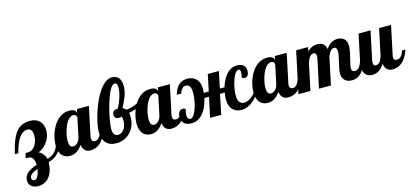

<svg xmlns="http://www.w3.org/2000/svg" viewBox="-74 -1367 4854 2234"><g transform="rotate(-15 2353.0 -250.5)"><path d="M89.4 225.6Q73.7 213.4 64.9 195.1Q56.2 176.8 56.2 152.8Q56.2 98.1 106.4 57.6Q145 27.3 212.9 5.9Q210 -100.1 141.1 -100.1H109.9L123 -160.2H151.9Q178.2 -160.2 201.2 -173.3Q224.1 -186.5 240.7 -210.4Q256.8 -234.4 265.9 -265.6Q274.9 -296.9 274.9 -332Q274.9 -368.7 263.7 -389.6Q248.5 -418 213.9 -418Q158.7 -418 118.2 -363.3Q73.7 -303.7 42 -179.2H0Q14.2 -234.4 25.4 -272.7Q36.6 -311 50.3 -344.2Q82 -423.3 129.4 -463.4Q184.1 -508.8 268.1 -508.8Q303.7 -508.8 333 -498.3Q362.3 -487.8 382.8 -467.8Q425.8 -424.8 425.8 -350.1Q425.8 -291 394.5 -236.3Q369.6 -192.4 329.1 -160.6Q312 -147.5 296.6 -139.2Q281.2 -130.9 271 -128.9Q295.4 -120.6 318.8 -94.7Q344.2 -65.9 353 -28.8Q380.9 -36.6 402.1 -47.9Q423.3 -59.1 440.4 -75.7Q458 -92.8 471.9 -117.9Q485.8 -143.1 498 -179.2H540Q513.7 -88.9 457 -39.1Q416 -3.4 356.9 11.2Q356 67.4 342 111.8Q328.1 156.2 303.2 187Q278.3 217.8 243.9 233.9Q209.5 250 168 250Q120.6 250 89.4 225.6ZM185.5 136.7Q203.6 103 210 54.2Q163.6 70.8 141.1 87.9Q110.8 111.8 110.8 139.2Q110.8 153.8 119.6 162.8Q128.4 171.9 145 171.9Q155.3 171.9 166 162.6Q176.8 153.3 185.5 136.7Z M525.9 -29.8Q484.9 -71.8 484.9 -154.8Q484.9 -189.9 491.9 -229Q499 -268.1 512.7 -306.2Q543.9 -392.1 598.1 -444.8Q660.6 -504.9 742.2 -504.9Q782.7 -504.9 803 -491Q823.2 -477.1 823.2 -454.1V-446.8L834 -500H978L906.2 -160.2Q901.9 -145.5 901.9 -127.9Q901.9 -85 942.9 -85Q970.2 -85 992.7 -112.8Q1011.7 -136.2 1023.9 -179.2H1065.9Q1039.1 -103 1001 -58.6Q968.8 -22 928.2 -5.9Q898.4 5.9 865.2 5.9Q822.8 5.9 797.6 -17.3Q772.5 -40.5 767.1 -85.9Q738.8 -45.9 707.5 -23.4Q667.5 5.9 618.2 5.9Q561 5.9 525.9 -29.8ZM731 -113.3Q757.3 -138.7 766.1 -179.2L814 -404.8Q814 -409.7 811.8 -416.3Q809.6 -422.9 805.7 -428.7Q793.9 -442.9 772.9 -442.9Q752.9 -442.9 734.1 -429.7Q715.3 -416.5 698.7 -393.1Q669.4 -350.6 650.4 -282.2Q641.6 -252 637.2 -222.4Q632.8 -192.9 632.8 -168.9Q632.8 -119.1 651.4 -101.6Q657.7 -94.7 665.5 -92.8Q673.3 -90.8 683.1 -90.8Q694.3 -90.8 706.8 -96.7Q719.2 -102.5 731 -113.3Z M1049.8 -46.9Q1009.8 -93.3 1009.8 -175.8Q1009.8 -202.6 1015.9 -241.9Q1022 -281.2 1033.2 -326.7Q1057.6 -424.3 1098.1 -517.6Q1143.1 -620.1 1196.8 -681.6Q1257.3 -751 1319.8 -751Q1372.1 -751 1399.9 -719.7Q1429.7 -685.5 1429.7 -613.8Q1429.7 -557.1 1401.9 -485.4Q1380.9 -431.2 1348.1 -374Q1369.1 -363.8 1385.7 -344.2Q1429.2 -344.2 1484.4 -364.7Q1533.7 -382.3 1568.8 -407.2L1578.1 -379.9Q1550.3 -350.6 1506.3 -329.3Q1462.4 -308.1 1408.7 -298.8Q1414.1 -280.3 1414.1 -249Q1414.1 -199.2 1397.9 -153.8Q1381.8 -108.4 1351.1 -73.2Q1319.3 -36.6 1274.7 -16.4Q1230 3.9 1175.8 3.9Q1093.8 3.9 1049.8 -46.9ZM1295.9 -131.8Q1309.1 -151.9 1315.9 -176.5Q1322.8 -201.2 1322.8 -226.1Q1322.8 -263.2 1314 -280.8Q1304.2 -277.3 1297.6 -276.1Q1291 -274.9 1277.8 -274.9Q1253.9 -274.9 1240 -288.1Q1226.1 -301.3 1226.1 -324.2Q1226.1 -354 1246.1 -369.1Q1262.2 -381.3 1295.9 -383.8Q1322.8 -432.1 1344.2 -497.6Q1365.7 -564.5 1365.7 -618.2Q1365.7 -648.4 1358.2 -660.6Q1350.6 -672.9 1333 -672.9Q1317.4 -672.9 1301.3 -656.2Q1285.2 -639.6 1269.5 -609.9Q1241.2 -554.7 1213.9 -462.9Q1190.4 -385.3 1173.8 -295.9Q1158.7 -215.8 1158.7 -172.9Q1158.7 -132.3 1172.9 -110.4Q1188 -85.9 1219.7 -85.9Q1243.2 -85.9 1262.7 -98.1Q1282.2 -110.4 1295.9 -131.8Z M1501 -29.8Q1460 -71.8 1460 -154.8Q1460 -189.9 1467 -229Q1474.1 -268.1 1487.8 -306.2Q1519 -392.1 1573.2 -444.8Q1635.7 -504.9 1717.3 -504.9Q1757.8 -504.9 1778.1 -491Q1798.3 -477.1 1798.3 -454.1V-446.8L1809.1 -500H1953.1L1881.3 -160.2Q1877 -145.5 1877 -127.9Q1877 -85 1918 -85Q1945.3 -85 1967.8 -112.8Q1986.8 -136.2 1999 -179.2H2041Q2014.2 -103 1976.1 -58.6Q1943.8 -22 1903.3 -5.9Q1873.5 5.9 1840.3 5.9Q1797.9 5.9 1772.7 -17.3Q1747.6 -40.5 1742.2 -85.9Q1713.9 -45.9 1682.6 -23.4Q1642.6 5.9 1593.3 5.9Q1536.1 5.9 1501 -29.8ZM1706.1 -113.3Q1732.4 -138.7 1741.2 -179.2L1789.1 -404.8Q1789.1 -409.7 1786.9 -416.3Q1784.7 -422.9 1780.8 -428.7Q1769 -442.9 1748 -442.9Q1728 -442.9 1709.2 -429.7Q1690.4 -416.5 1673.8 -393.1Q1644.5 -350.6 1625.5 -282.2Q1616.7 -252 1612.3 -222.4Q1607.9 -192.9 1607.9 -168.9Q1607.9 -119.1 1626.5 -101.6Q1632.8 -94.7 1640.6 -92.8Q1648.4 -90.8 1658.2 -90.8Q1669.4 -90.8 1681.9 -96.7Q1694.3 -102.5 1706.1 -113.3Z M1987.8 -27.3Q1961.9 -54.7 1961.9 -100.1Q1961.9 -139.2 1980 -163.1Q1987.8 -173.3 1998.5 -178.7Q2009.3 -184.1 2021 -184.1Q2043 -184.1 2057.1 -169.9Q2043.9 -135.7 2043.9 -104Q2043.9 -75.2 2056.2 -59.6Q2061 -53.2 2067.4 -50Q2073.7 -46.9 2080.1 -46.9Q2107.4 -46.9 2133.3 -94.2Q2157.7 -138.2 2173.3 -204.6Q2189 -272 2189 -330.1Q2189 -384.3 2173.8 -409.7Q2158.7 -435.1 2127.9 -435.1Q2100.1 -435.1 2083.3 -417Q2066.4 -398.9 2050.8 -359.9H1999Q2021 -433.6 2057.1 -468.8Q2098.6 -508.8 2165 -508.8Q2198.7 -508.8 2226.1 -497.6Q2253.4 -486.3 2272.5 -465.8Q2291.5 -444.8 2301.3 -415.5Q2311 -386.2 2311 -350.1Q2311 -325.7 2308.1 -299.8H2368.2L2410.2 -500H2543.9L2502 -299.8H2558.1Q2584.5 -389.2 2631.8 -443.8Q2687 -508.8 2763.2 -508.8Q2818.8 -508.8 2845.2 -480Q2866.2 -456.5 2866.2 -417Q2866.2 -381.8 2851.8 -363Q2837.4 -344.2 2814.9 -344.2Q2796.9 -344.2 2779.8 -356Q2790 -388.2 2790 -415Q2790 -434.1 2784.2 -445.1Q2778.3 -456.1 2767.1 -456.1Q2754.4 -456.1 2741.2 -443.6Q2728 -431.2 2715.8 -409.2Q2690.9 -363.8 2675.8 -298.8Q2659.2 -231 2659.2 -172.9Q2659.2 -120.1 2678.7 -94Q2698.2 -67.9 2732.9 -67.9Q2751 -67.9 2771.2 -74.7Q2791.5 -81.5 2812 -95.2Q2857.4 -126 2889.2 -179.2H2922.9Q2906.7 -144 2881.8 -111.1Q2856.9 -78.1 2826.2 -52.2Q2793.9 -24.9 2757.6 -9.5Q2721.2 5.9 2683.1 5.9Q2649.4 5.9 2622.3 -5.4Q2595.2 -16.6 2576.2 -37.6Q2557.1 -58.1 2547.1 -87.4Q2537.1 -116.7 2537.1 -152.8Q2537.1 -178.7 2538.6 -199Q2540 -219.2 2544.9 -240.2H2487.8L2438 0H2304.2L2355 -240.2H2298.8Q2289.6 -193.8 2271.7 -150.4Q2253.9 -106.9 2228.5 -73.2Q2200.2 -36.1 2163.3 -15.1Q2126.5 5.9 2081.1 5.9Q2018.6 5.9 1987.8 -27.3Z M2908.7 -29.8Q2867.7 -71.8 2867.7 -154.8Q2867.7 -189.9 2874.8 -229Q2881.8 -268.1 2895.5 -306.2Q2926.8 -392.1 2981 -444.8Q3043.5 -504.9 3125 -504.9Q3165.5 -504.9 3185.8 -491Q3206.1 -477.1 3206.1 -454.1V-446.8L3216.8 -500H3360.8L3289.1 -160.2Q3284.7 -145.5 3284.7 -127.9Q3284.7 -85 3325.7 -85Q3353 -85 3375.5 -112.8Q3394.5 -136.2 3406.7 -179.2H3448.7Q3421.9 -103 3383.8 -58.6Q3351.6 -22 3311 -5.9Q3281.2 5.9 3248 5.9Q3205.6 5.9 3180.4 -17.3Q3155.3 -40.5 3149.9 -85.9Q3121.6 -45.9 3090.3 -23.4Q3050.3 5.9 3001 5.9Q2943.8 5.9 2908.7 -29.8ZM3113.8 -113.3Q3140.1 -138.7 3148.9 -179.2L3196.8 -404.8Q3196.8 -409.7 3194.6 -416.3Q3192.4 -422.9 3188.5 -428.7Q3176.8 -442.9 3155.8 -442.9Q3135.7 -442.9 3116.9 -429.7Q3098.1 -416.5 3081.5 -393.1Q3052.2 -350.6 3033.2 -282.2Q3024.4 -252 3020 -222.4Q3015.6 -192.9 3015.6 -168.9Q3015.6 -119.1 3034.2 -101.6Q3040.5 -94.7 3048.3 -92.8Q3056.2 -90.8 3065.9 -90.8Q3077.1 -90.8 3089.6 -96.7Q3102.1 -102.5 3113.8 -113.3Z M3922.9 -29.3Q3897 -59.6 3897 -106.9Q3897 -129.4 3902.6 -159.2Q3908.2 -189 3919.4 -235.8Q3930.7 -283.7 3936.3 -312.3Q3941.9 -340.8 3941.9 -361.8Q3941.9 -413.1 3905.8 -413.1Q3880.4 -413.1 3858.9 -386.2Q3840.8 -363.3 3827.6 -320.8L3759.8 0H3615.7L3689 -345.2Q3691.9 -356.9 3691.9 -370.1Q3691.9 -390.1 3685.5 -400.9Q3677.2 -414.1 3661.6 -414.1Q3633.3 -414.1 3612.3 -386.7Q3593.8 -363.3 3580.6 -320.8L3512.7 0H3368.7L3474.6 -500H3618.7L3607.9 -448.2Q3637.2 -481 3671.9 -494.6Q3699.2 -504.9 3730 -504.9Q3772 -504.9 3796.9 -485.4Q3824.7 -463.4 3832.5 -418.9Q3864.7 -468.8 3906.7 -489.3Q3936.5 -503.9 3971.7 -503.9Q4022 -503.9 4051.3 -477.5Q4082.5 -448.7 4082.5 -391.1Q4082.5 -358.4 4070.3 -300.8Q4065.4 -276.9 4058.6 -252.4Q4046.4 -205.6 4038.6 -166Q4034.7 -145.5 4034.7 -132.8Q4034.7 -112.8 4043.7 -101.8Q4052.7 -90.8 4074.7 -90.8Q4104.5 -90.8 4125 -115.2Q4140.6 -133.8 4158.7 -179.2H4200.7Q4163.6 -69.3 4106.9 -25.4Q4066.9 5.9 4014.6 5.9Q3952.6 5.9 3922.9 -29.3Z M4182.1 -22.5Q4150.9 -53.7 4150.9 -113.8Q4150.9 -142.1 4158.7 -179.2L4226.6 -500H4370.6L4298.8 -160.2Q4295.9 -145 4295.9 -131.8Q4295.9 -90.8 4325.7 -90.8Q4353 -90.8 4375 -115.7Q4392.6 -136.7 4405.8 -179.2L4473.6 -500H4617.7L4545.9 -160.2Q4541.5 -145.5 4541.5 -127.9Q4541.5 -107.4 4551.3 -99.1Q4561 -90.8 4582.5 -90.8Q4610.4 -90.8 4632.3 -115.7Q4651.9 -137.7 4663.6 -179.2H4705.6Q4678.7 -103 4640.6 -58.6Q4608.4 -22 4567.9 -5.9Q4538.1 5.9 4504.9 5.9Q4461.9 5.9 4436.5 -18.1Q4411.1 -42 4405.8 -88.9Q4371.6 -34.2 4328.6 -10.7Q4297.9 5.9 4257.8 5.9Q4210 5.9 4182.1 -22.5Z"/></g></svg>

Font: Pattaya
Style: Regular
Weight: 400
Designer: Pablo Impallari / Thai characters Designed by Thanarat Vachiruckul and Suppakit Chalermlarp
Foundry: Pablo Impallari
Version: Version 1.007;September 16, 2023;FontCreator 15.0.0.2934 64-